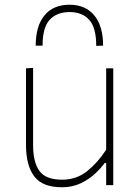

<svg xmlns="http://www.w3.org/2000/svg" viewBox="-20 -783 589 812"><path d="M242 9Q159.5 9 124.8 -37.2Q90 -83.5 90 -169V-494L120 -496V-169Q120 -97 146.8 -60Q173.5 -23 243 -23Q304 -23 349.8 -60.2Q395.5 -97.5 429 -150V-494H459V0H429V-94H423Q408 -73 382.5 -49Q357 -25 321.8 -8Q286.5 9 242 9ZM387 -589Q387 -666.5 357.2 -699.2Q327.5 -732 274 -732Q220 -732 190 -699.2Q160 -666.5 160 -590H131Q131 -672.5 168 -717.8Q205 -763 274 -763Q341.5 -763 378.8 -717.8Q416 -672.5 416 -590Z"/></svg>

Font: Heraclito Thin
Style: Regular
Weight: 100
Designer: Kostas Bartsokas (font) & Cristiano Sobral (main changes)
Foundry: Kostas Bartsokas (font) & Cristiano Sobral (main changes)
Version: Version 1.00;July 8, 2020;FontCreator 13.0.0.2655 64-bit